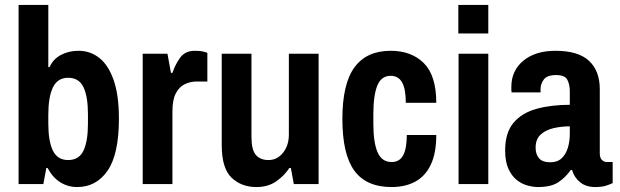

<svg xmlns="http://www.w3.org/2000/svg" viewBox="-20 -743 2501 775"><path d="M291 12Q254 12 223 -7.5Q192 -27 172 -65H167L155 0H55V-723H175V-472H180Q194 -504 225.5 -521Q257 -538 297 -538Q344 -538 380.5 -509.5Q417 -481 438.5 -420.5Q460 -360 460 -264Q460 -121 414.5 -54.5Q369 12 291 12ZM255 -97Q299 -97 317 -135Q335 -173 335 -244V-282Q335 -353 317 -391Q299 -429 255 -429Q212 -429 193.5 -390Q175 -351 175 -280V-244Q175 -173 193.5 -135Q212 -97 255 -97Z M556 0V-526H656L670 -449H676Q687 -482 707 -510Q727 -538 767 -538Q790 -538 803.5 -534Q817 -530 817 -530V-414H774Q748 -414 725.5 -403Q703 -392 689.5 -366Q676 -340 676 -293V0Z M1015 12Q954 12 914.5 -26Q875 -64 875 -157V-526H995V-190Q995 -139 1012.5 -118Q1030 -97 1064 -97Q1099 -97 1122.5 -126.5Q1146 -156 1146 -200V-526H1266V0H1166L1154 -65H1148Q1128 -34 1095 -11Q1062 12 1015 12Z M1561 12Q1458 12 1410 -54.5Q1362 -121 1362 -263Q1362 -405 1411 -471.5Q1460 -538 1557 -538Q1641 -538 1691 -488Q1741 -438 1741 -328H1618Q1618 -384 1603 -410.5Q1588 -437 1557 -437Q1519 -437 1503 -397.5Q1487 -358 1487 -282V-244Q1487 -168 1504 -128.5Q1521 -89 1561 -89Q1593 -89 1607.5 -116.5Q1622 -144 1622 -198H1741Q1741 -125 1719 -78.5Q1697 -32 1656.5 -10Q1616 12 1561 12Z M1831 0V-526H1951V0ZM1830 -608V-723H1951V-608Z M2151 12Q2133 12 2110 6Q2087 0 2066.5 -16Q2046 -32 2032.5 -61Q2019 -90 2019 -136Q2019 -207 2052.5 -247Q2086 -287 2145 -303.5Q2204 -320 2280 -320V-375Q2280 -402 2270 -421Q2260 -440 2225 -440Q2188 -440 2175 -422Q2162 -404 2162 -385V-370H2045Q2044 -375 2044 -380Q2044 -385 2044 -392Q2044 -458 2092.5 -498Q2141 -538 2222 -538Q2314 -538 2357.5 -497.5Q2401 -457 2401 -383V-124Q2401 -105 2410 -97Q2419 -89 2429 -89H2453V-4Q2443 1 2426 6.5Q2409 12 2382 12Q2346 12 2322 -7Q2298 -26 2289 -57H2284Q2262 -26 2233 -7Q2204 12 2151 12ZM2201 -88Q2230 -88 2247 -104Q2264 -120 2272 -146Q2280 -172 2280 -203V-233Q2245 -233 2213.5 -225.5Q2182 -218 2162 -199.5Q2142 -181 2142 -147Q2142 -120 2156 -104Q2170 -88 2201 -88Z"/></svg>

Font: Archivo Narrow
Style: Bold
Weight: 700
Designer: Hector Gatti
Foundry: Omnibus-Type
Version: Version 3.002